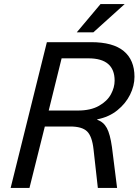

<svg xmlns="http://www.w3.org/2000/svg" viewBox="-20 -918 680 938"><path d="M637 -543Q637 -499 615.5 -455.5Q594 -412 553 -379Q512 -346 455 -335V-333Q486 -322 502 -292.5Q518 -263 527 -199L552 0H458L437 -188Q430 -252 405.5 -276Q381 -300 323 -300H199L124 0H32L209 -712H425Q532 -712 584.5 -668.5Q637 -625 637 -543ZM218 -378H361Q423 -378 463.5 -401Q504 -424 522 -457.5Q540 -491 540 -524Q540 -633 412 -633H281ZM355 -760 471 -898H589L436 -760Z"/></svg>

Font: CST
Style: Italic
Weight: 400
Italic angle: -14°
Version: Version 1.00